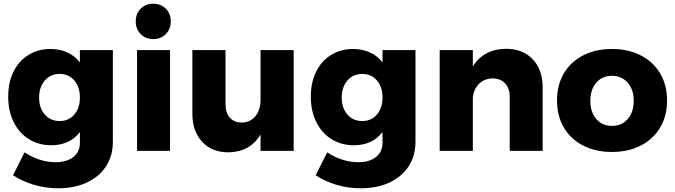

<svg xmlns="http://www.w3.org/2000/svg" viewBox="-20 -810 3625 1031"><path d="M586 -541V-48Q586 27 549 83.5Q512 140 445.5 170.5Q379 201 292 201Q224 201 161 182Q98 163 50 131L112 8Q149 33 192 47Q235 61 279 61Q339 61 374 33Q409 5 409 -43V-101Q355 -30 255 -30Q188 -30 135.5 -62.5Q83 -95 53.5 -154.5Q24 -214 24 -291Q24 -367 52.5 -425Q81 -483 133 -515Q185 -547 251 -547Q301 -547 341.5 -528.5Q382 -510 409 -475V-541ZM409 -286Q409 -343 379 -378Q349 -413 300 -413Q251 -413 220.5 -377.5Q190 -342 190 -286Q190 -230 220.5 -195Q251 -160 300 -160Q349 -160 379 -195Q409 -230 409 -286Z M716 -541H893V0H716ZM897 -695Q897 -654 870.5 -627Q844 -600 803 -600Q762 -600 735.5 -627Q709 -654 709 -695Q709 -737 735.5 -763.5Q762 -790 803 -790Q844 -790 870.5 -763.5Q897 -737 897 -695Z M1557 -541V0H1379V-88Q1324 6 1206 8Q1118 8 1065.5 -48.5Q1013 -105 1013 -199V-541H1191V-250Q1191 -204 1214.5 -178Q1238 -152 1278 -152Q1325 -153 1352 -186.5Q1379 -220 1379 -274V-541Z M2211 -541V-48Q2211 27 2174 83.5Q2137 140 2070.5 170.5Q2004 201 1917 201Q1849 201 1786 182Q1723 163 1675 131L1737 8Q1774 33 1817 47Q1860 61 1904 61Q1964 61 1999 33Q2034 5 2034 -43V-101Q1980 -30 1880 -30Q1813 -30 1760.5 -62.5Q1708 -95 1678.5 -154.5Q1649 -214 1649 -291Q1649 -367 1677.5 -425Q1706 -483 1758 -515Q1810 -547 1876 -547Q1926 -547 1966.5 -528.5Q2007 -510 2034 -475V-541ZM2034 -286Q2034 -343 2004 -378Q1974 -413 1925 -413Q1876 -413 1845.5 -377.5Q1815 -342 1815 -286Q1815 -230 1845.5 -195Q1876 -160 1925 -160Q1974 -160 2004 -195Q2034 -230 2034 -286Z M2894 -341V0H2717V-290Q2717 -336 2692 -362.5Q2667 -389 2625 -389Q2581 -388 2552.5 -360Q2524 -332 2519 -286V0H2341V-541H2519V-453Q2548 -500 2593.5 -524Q2639 -548 2698 -548Q2787 -548 2840.5 -492Q2894 -436 2894 -341Z M3562 -271Q3562 -188 3525 -125.5Q3488 -63 3421 -28.5Q3354 6 3266 6Q3178 6 3111 -28.5Q3044 -63 3007.5 -125.5Q2971 -188 2971 -271Q2971 -353 3007.5 -415.5Q3044 -478 3111 -512.5Q3178 -547 3266 -547Q3354 -547 3421 -512.5Q3488 -478 3525 -415.5Q3562 -353 3562 -271ZM3150 -269Q3150 -208 3182 -171Q3214 -134 3266 -134Q3319 -134 3351 -171Q3383 -208 3383 -269Q3383 -329 3350.5 -366Q3318 -403 3266 -403Q3214 -403 3182 -366Q3150 -329 3150 -269Z"/></svg>

Font: Gontserrat
Style: Bold
Weight: 700
Designer: Julieta Ulanovsky
Foundry: Julieta Ulanovsky
Version: Version 6.001